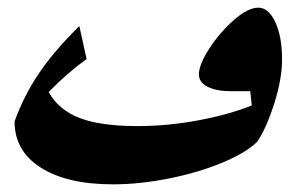

<svg xmlns="http://www.w3.org/2000/svg" viewBox="-20 -466 780 501"><path d="M716 -311Q716 -260 695.5 -195.5Q675 -131 651 -96Q623 -68 561 -42Q499 -16 422 -0.5Q345 15 275 15Q155 15 86.5 -28.5Q18 -72 18 -149Q42 -216 81.5 -274.5Q121 -333 187 -398L206 -312Q156 -276 107 -226Q133 -179 188 -158Q243 -137 338 -137Q419 -137 500 -152.5Q581 -168 637 -191L633 -228H583Q545 -228 522 -239.5Q499 -251 499 -272Q499 -297 526 -339Q553 -381 590 -413.5Q627 -446 654 -446Q681 -446 698.5 -408Q716 -370 716 -311Z"/></svg>

Font: Rakkas
Style: Regular
Weight: 400
Designer: Zeynep Akay
Foundry: Zeynep Akay
Version: Version 2.000